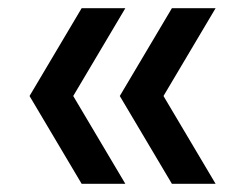

<svg xmlns="http://www.w3.org/2000/svg" viewBox="-20 -516 578 468"><path d="M179 -68 52 -282 179 -496H285.5L158.5 -282L285.5 -68ZM399 -68 272 -282 399 -496H505.5L378.5 -282L505.5 -68Z"/></svg>

Font: Encode Sans Medium
Style: Regular
Weight: 500
Designer: Multiple Designers
Foundry: Impallari Type
Version: Version 2.000